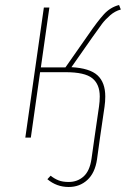

<svg xmlns="http://www.w3.org/2000/svg" viewBox="-20 -549 539 766"><path d="M349 -401 265 -281Q338 -277 369 -248.5Q400 -220 400 -164Q400 -144 397 -123L379 0L367 87Q359 141 328.5 169Q298 197 254 197Q206 197 169 166L182 152Q197 164 213.5 170.5Q230 177 254 177Q289 177 313.5 155Q338 133 345 85L357 0L375 -124Q378 -145 378 -164Q378 -213 348 -237Q318 -261 242 -261H140L103 0H81L155 -519H177L143 -280H241L332 -410Q369 -464 394.5 -492Q420 -520 455 -529L462 -511Q439 -505 419.5 -488Q400 -471 387.5 -454.5Q375 -438 349 -401Z"/></svg>

Font: Fira Sans Thin
Style: Italic
Weight: 250
Italic angle: -8°
Designer: Carrois Corporate & Edenspiekermann AG
Foundry: Carrois Corporate GbR & Edenspiekermann AG
Version: Version 4.203